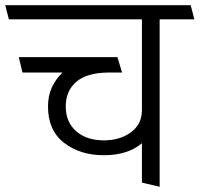

<svg xmlns="http://www.w3.org/2000/svg" viewBox="-31 -700 765 736"><path d="M513 0V-151Q486 -128 449.5 -116.5Q413 -105 367 -105Q276 -105 214.5 -152.5Q153 -200 153 -292Q153 -334 168.5 -366.5Q184 -399 209 -422H55L41 -481H419L437 -422H384Q301 -421 261 -386Q221 -351 221 -292Q221 -232 261 -197Q301 -162 367 -162Q429 -162 471 -193Q513 -224 513 -278V-626H3L-11 -680H700L714 -626H581V16Z"/></svg>

Font: Palanquin Light
Style: Regular
Weight: 300
Designer: Pria Ravichandran
Version: Version 1.0.4